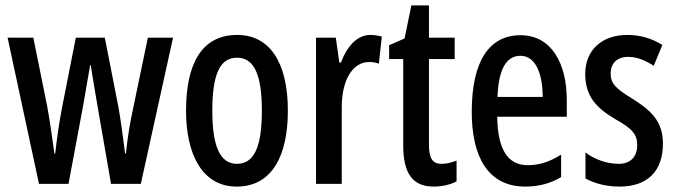

<svg xmlns="http://www.w3.org/2000/svg" viewBox="-20 -772 2498 709"><path d="M340 -381 390 -93H500L619 -633H526L464 -335C454 -284 448 -234 445 -205H442C434 -268 425 -334 418 -373L367 -633H260L209 -374C197 -312 189 -252 184 -205H181C173 -261 164 -327 154 -381L103 -633H8L124 -93H233L287 -382C293 -416 305 -487 313 -532H315C321 -490 334 -419 340 -381Z M1043 -363C1043 -546 973 -643 856 -643C725 -643 667 -537 667 -363C667 -200 728 -83 854 -83C987 -83 1043 -201 1043 -363ZM764 -363C764 -495 791 -559 855 -559C919 -559 947 -495 947 -363C947 -231 919 -167 855 -167C792 -167 764 -233 764 -363Z M1348 -643C1298 -643 1261 -600 1239 -541H1233L1220 -633H1147V-93H1242V-373C1241 -472 1280 -543 1343 -543C1355 -543 1369 -541 1379 -537L1390 -637C1374 -641 1361 -643 1348 -643Z M1611 -167C1574 -167 1564 -191 1564 -241V-554H1659V-633H1564V-752H1499L1474 -630L1417 -605V-554H1469V-235C1469 -133 1503 -83 1581 -83C1613 -83 1642 -90 1666 -102V-179C1646 -171 1628 -167 1611 -167Z M1902 -642C1784 -642 1722 -542 1722 -359C1722 -199 1778 -83 1920 -83C1968 -83 2012 -94 2052 -118V-201C2009 -174 1971 -162 1929 -162C1854 -162 1818 -221 1816 -341H2073V-402C2073 -540 2015 -642 1902 -642ZM1902 -566C1958 -566 1984 -499 1984 -414H1817C1821 -519 1851 -566 1902 -566Z M2428 -242C2428 -326 2381 -366 2316 -407C2252 -446 2235 -464 2235 -501C2235 -538 2259 -562 2299 -562C2335 -562 2364 -548 2394 -529L2426 -606C2385 -631 2344 -643 2296 -643C2203 -643 2141 -587 2141 -499C2141 -416 2183 -373 2252 -332C2318 -296 2333 -273 2333 -236C2333 -193 2308 -167 2265 -167C2219 -167 2173 -185 2142 -209V-113C2175 -95 2217 -83 2268 -83C2368 -83 2428 -137 2428 -242Z"/></svg>

Font: Noto Sans Kannada UI ExtraCondensed Medium
Style: Regular
Weight: 500
Width: 2
Designer: Jelle Bosma - Monotype Design Team
Foundry: Monotype Imaging Inc.
Version: Version 2.005